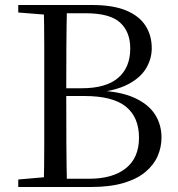

<svg xmlns="http://www.w3.org/2000/svg" viewBox="-20 -748 710 768"><path d="M53 0V-30L191 -42H202V0ZM155 0Q157 -84 157 -169Q157 -254 157 -340V-393Q157 -477 157 -561Q157 -645 155 -728H248Q246 -645 245.5 -561Q245 -477 245 -388V-369Q245 -263 245.5 -173.5Q246 -84 248 0ZM202 0V-33H336Q431 -33 483.5 -75Q536 -117 536 -197Q536 -279 483.5 -321.5Q431 -364 317 -364H202V-395H307Q404 -395 452.5 -436.5Q501 -478 501 -554Q501 -621 460 -658Q419 -695 323 -695H202V-728H348Q431 -728 483.5 -706.5Q536 -685 561.5 -646Q587 -607 587 -555Q587 -513 564.5 -475Q542 -437 492.5 -411Q443 -385 362 -377L367 -386Q459 -383 516 -357.5Q573 -332 599.5 -291Q626 -250 626 -198Q626 -159 610.5 -123.5Q595 -88 561.5 -60Q528 -32 474 -16Q420 0 343 0ZM53 -698V-728H202V-687H191Z"/></svg>

Font: Noto Serif JP ExtraLight
Style: Regular
Weight: 400
Version: Version 2.003-H1;hotconv 1.1.1;makeotfexe 2.6.0